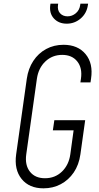

<svg xmlns="http://www.w3.org/2000/svg" viewBox="-20 -1010 540 1046"><path d="M217 16Q139 16 97.8 -35Q56.5 -86 68 -169L126 -581Q134 -636.5 161.5 -678.2Q189 -720 231.5 -743Q274 -766 326 -766Q404 -766 446.2 -715.2Q488.5 -664.5 476 -581L473 -561H418L421 -581Q429.5 -639.5 401 -675.2Q372.5 -711 319 -711Q265 -711 227.2 -675.2Q189.5 -639.5 181 -581L123 -169Q115 -110.5 143 -74.8Q171 -39 225 -39Q280 -39 317.5 -75.2Q355 -111.5 363 -169L381 -300H268L276 -355H444L418 -169Q410 -112 381.8 -70.5Q353.5 -29 311 -6.5Q268.5 16 217 16ZM343.5 -881Q300 -881 273.8 -909.2Q247.5 -937.5 254 -983L255 -990H297L296 -983Q292 -954.5 307.2 -937.8Q322.5 -921 348 -921Q373 -921 393 -937.8Q413 -954.5 417 -983L418 -990H460L459 -983Q452.5 -937.5 419.5 -909.2Q386.5 -881 343.5 -881Z"/></svg>

Font: Mohave Light Light
Style: Italic
Weight: 300
Italic angle: -8°
Version: Version 2.003